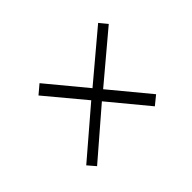

<svg xmlns="http://www.w3.org/2000/svg" viewBox="-76 -616 651 651"><g transform="rotate(-45 250.0 -290.5)"><path d="M84 -120 60 -148 228 -292 113 -430 145 -457 260 -318 430 -461 453 -433 283 -290 398 -151 366 -125 251 -264Z"/></g></svg>

Font: DM Sans 17pt ExtraLight
Style: Italic
Weight: 250
Italic angle: -10°
Version: Version 4.004;gftools[0.9.30]